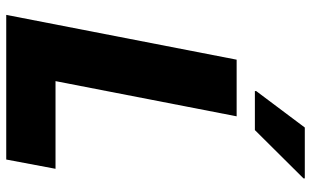

<svg xmlns="http://www.w3.org/2000/svg" viewBox="-206 -766 973 600"><g transform="rotate(90 280.0 -466.5)"><path d="M27 0 167 -720H344L234 -154H508L479 0ZM265 -777V-781L379 -933H538V-929L387 -777Z"/></g></svg>

Font: Kufam
Style: Bold Italic
Weight: 700
Italic angle: -11°
Designer: Artur Schmal
Foundry: Original Type
Version: Version 1.301; ttfautohint (v1.8.3)